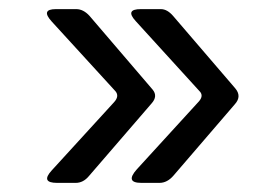

<svg xmlns="http://www.w3.org/2000/svg" viewBox="-20 -465 582 421"><path d="M176.2 -430.3 314.7 -268.5Q326.7 -254 312.2 -238L175.2 -79.2Q162.7 -64 146 -64H105.2Q68.5 -64 93.3 -91.2L230 -240.8Q242.2 -254 233.3 -264.8L93.5 -417.7Q68.5 -445 102.7 -445H147.2Q162.7 -445 176.2 -430.3ZM359.8 -429.8 495.5 -271.7Q510.8 -254 495 -236.5L360.7 -80.3Q346.8 -64 329.7 -64H290Q253.5 -64 280 -93.7L416 -242.5Q426.2 -254 419.2 -263.2L277.5 -418.8Q253.5 -445 288.7 -445H332.7Q346.8 -445 359.8 -429.8Z"/></svg>

Font: Vivano Light
Style: Regular
Weight: 300
Designer: Joe Prince, Josias Burgherr
Version: Version 2.064;September 19, 2022;FontCreator 14.0.0.2877 64-